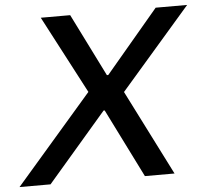

<svg xmlns="http://www.w3.org/2000/svg" viewBox="-63 -784 903 839"><g transform="rotate(-5 388.5 -364.5)"><path d="M-11 0 325 -388 146 -729H275L412 -454H418L650 -729H788L480 -374L669 0H539L389 -301H384L125 0Z"/></g></svg>

Font: Hubot Sans Medium
Style: Italic
Weight: 500
Italic angle: -10°
Designer: Deni Anggara
Foundry: GitHub
Version: Version 1.001; ttfautohint (v1.8.4.7-5d5b);gftools[0.9.31]